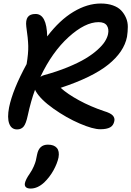

<svg xmlns="http://www.w3.org/2000/svg" viewBox="-20 -777 754 1102"><path d="M78.1 -34.2Q45.4 -34.2 33 -67.4Q20.5 -100.6 32.2 -161.1Q53.2 -263.2 132.8 -409.2Q143.1 -470.7 142.1 -513.2Q141.1 -555.7 130.9 -624Q126.5 -660.6 139.2 -678.7Q151.9 -696.8 184.1 -696.8Q248 -696.8 251 -567.9Q322.3 -661.6 401.6 -709.2Q481 -756.8 558.1 -756.8Q597.7 -756.8 627.9 -746.1Q658.2 -735.4 675.5 -717Q692.9 -698.7 703.4 -674.3Q713.9 -649.9 713.6 -622.3Q713.4 -594.7 709 -565.9Q691.9 -479 601.1 -406Q510.3 -333 328.1 -272.9Q368.2 -236.8 433.6 -201.2Q499 -165.5 577.1 -139.2Q613.8 -128.4 627 -114.3Q640.1 -100.1 636.2 -82Q631.3 -56.6 611.8 -45.9Q592.3 -35.2 555.2 -35.2Q513.7 -35.2 437.5 -67.9Q361.3 -100.6 286.9 -153.3Q212.4 -206.1 185.1 -253.9Q184.1 -255.9 182.6 -258.8L181.2 -262.2Q157.7 -199.2 139.2 -113.8Q129.4 -67.4 115.7 -50.8Q102.1 -34.2 78.1 -34.2ZM545.9 -649.9Q468.3 -649.9 373.8 -564.2Q279.3 -478.5 211.9 -335.9Q222.2 -342.8 231 -345.2Q306.6 -365.7 368.4 -391.1Q430.2 -416.5 470.7 -440.9Q511.2 -465.3 539.8 -491.2Q568.4 -517.1 582 -538.8Q595.7 -560.5 600.1 -581.1Q606.4 -610.8 593.3 -630.4Q580.1 -649.9 545.9 -649.9ZM155.8 305.2Q136.7 305.2 128.4 296.9Q120.1 288.6 123 273.9Q127.4 252.9 150.9 219.2Q165 198.7 173.8 178Q182.6 157.2 185.5 145.5Q188.5 133.8 192.9 109.9Q204.1 53.2 254.9 53.2Q290 53.2 306.2 72Q322.3 90.8 315.9 127Q308.1 162.6 286.6 201.2Q265.1 239.7 233.9 270Q195.8 305.2 155.8 305.2Z"/></svg>

Font: Shantell Sans Bouncy
Style: Italic
Weight: 500
Italic angle: -11.31°
Designer: Stephen Nixon, Anya Danilova, Shantell Martin
Foundry: Arrow Type
Version: Version 1.006;[9816181b4]